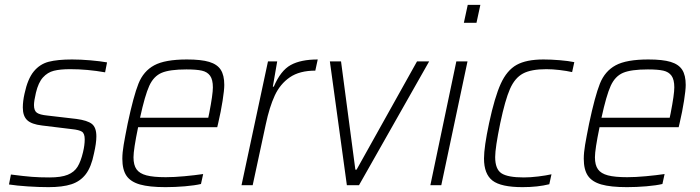

<svg xmlns="http://www.w3.org/2000/svg" viewBox="-20 -763 2884 791"><path d="M17 -3 25 -44Q79 -37 111 -34.5Q143 -32 184 -32Q232 -32 259 -43Q286 -54 299.5 -76Q313 -98 322 -136Q329 -165 329 -189Q329 -213 317.5 -220.5Q306 -228 276 -231L153 -246Q110 -251 92 -268Q74 -285 74 -320Q74 -346 81 -377Q94 -438 119 -468.5Q144 -499 180.5 -508.5Q217 -518 277 -518Q312 -518 352.5 -514.5Q393 -511 421 -506L413 -465Q340 -478 269 -478Q228 -478 202 -471.5Q176 -465 157 -444Q138 -423 128 -381Q120 -347 120 -330Q120 -307 132 -298.5Q144 -290 175 -287L295 -273Q340 -267 358.5 -252.5Q377 -238 377 -201Q377 -173 367 -130Q356 -75 333.5 -45.5Q311 -16 274.5 -4Q238 8 180 8Q141 8 95 5Q49 2 17 -3Z M484 -109Q484 -134 489.5 -166.5Q495 -199 506 -254Q530 -367 550.5 -418.5Q571 -470 615.5 -494Q660 -518 750 -518Q809 -518 842 -508Q875 -498 889.5 -475.5Q904 -453 904 -413Q904 -392 897 -347.5Q890 -303 879 -256L875 -239H549Q530 -147 530 -115Q530 -83 542.5 -65.5Q555 -48 583.5 -40.5Q612 -33 663 -33Q697 -33 740 -37Q783 -41 817 -46L808 -5Q783 1 742 4.5Q701 8 662 8Q595 8 556.5 -3Q518 -14 501 -39Q484 -64 484 -109ZM838 -278 842 -297Q857 -374 857 -403Q857 -435 845.5 -451Q834 -467 811.5 -472Q789 -477 748 -477Q679 -477 646 -463Q613 -449 595 -409.5Q577 -370 557 -278Z M1084 -510H1122L1104 -406H1108Q1136 -472 1177.5 -495Q1219 -518 1289 -518L1279 -472Q1214 -472 1174 -444.5Q1134 -417 1112 -369.5Q1090 -322 1075 -251L1021 0H975Z M1409 0 1339 -510H1385L1444 -64H1449L1698 -510H1748L1459 0Z M1891 -669 1907 -743H1959L1943 -669ZM1753 0 1860 -510H1906L1798 0Z M1974 -110Q1974 -157 1995 -256Q2018 -363 2043 -418Q2068 -473 2108 -495.5Q2148 -518 2219 -518Q2250 -518 2286 -515Q2322 -512 2346 -507L2337 -466Q2315 -471 2285.5 -474.5Q2256 -478 2231 -478Q2168 -478 2134.5 -460Q2101 -442 2081 -396.5Q2061 -351 2041 -256Q2020 -154 2020 -116Q2020 -66 2046 -49Q2072 -32 2138 -32Q2165 -32 2197.5 -36Q2230 -40 2252 -45L2243 -4Q2195 8 2133 8Q2044 8 2009 -19Q1974 -46 1974 -110Z M2385 -109Q2385 -134 2390.5 -166.5Q2396 -199 2407 -254Q2431 -367 2451.5 -418.5Q2472 -470 2516.5 -494Q2561 -518 2651 -518Q2710 -518 2743 -508Q2776 -498 2790.5 -475.5Q2805 -453 2805 -413Q2805 -392 2798 -347.5Q2791 -303 2780 -256L2776 -239H2450Q2431 -147 2431 -115Q2431 -83 2443.5 -65.5Q2456 -48 2484.5 -40.5Q2513 -33 2564 -33Q2598 -33 2641 -37Q2684 -41 2718 -46L2709 -5Q2684 1 2643 4.5Q2602 8 2563 8Q2496 8 2457.5 -3Q2419 -14 2402 -39Q2385 -64 2385 -109ZM2739 -278 2743 -297Q2758 -374 2758 -403Q2758 -435 2746.5 -451Q2735 -467 2712.5 -472Q2690 -477 2649 -477Q2580 -477 2547 -463Q2514 -449 2496 -409.5Q2478 -370 2458 -278Z"/></svg>

Font: Saira Semi Condensed ExtraLight
Style: Italic
Weight: 200
Width: 4
Italic angle: -12°
Designer: Hector Gatti with collaboration of the Omnibus-Type team
Foundry: Omnibus-Type
Version: Version 1.001; ttfautohint (v1.8)